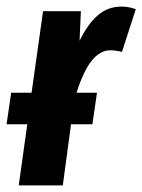

<svg xmlns="http://www.w3.org/2000/svg" viewBox="-25 -564 433 584"><path d="M388 -536 346 -406Q328 -411 310 -411Q248 -411 208 -282H270L256 -186H191L166 0H32L58 -186H-5L9 -282H71L106 -530H221L217 -440Q242 -491 272.5 -517.5Q303 -544 345 -544Q367 -544 388 -536Z"/></svg>

Font: Fira Sans Compressed SemiBold
Style: Italic
Weight: 600
Width: 1
Italic angle: -8°
Designer: bBox Type GmbH & Carrois Corporate GbR & Edenspiekermann AG
Foundry: bBox Type GmbH & Carrois Corporate GbR & Edenspiekermann AG
Version: Version 4.301